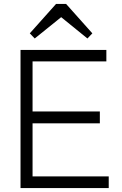

<svg xmlns="http://www.w3.org/2000/svg" viewBox="-20 -953 619 973"><path d="M84 0V-700H519V-642H145V-388H486V-328H145V-59H531V0ZM264 -933H315L448 -784L423 -758L290 -866L156 -758L131 -784Z"/></svg>

Font: Zen Kaku Gothic Antique
Style: Regular
Weight: 400
Designer: Yoshimichi Ohira
Foundry: Positype
Version: Version 1.001